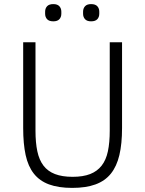

<svg xmlns="http://www.w3.org/2000/svg" viewBox="-20 -904 708 936"><path d="M153 -698V-267Q153 -209 162 -166.5Q171 -124 192 -96.5Q213 -69 248 -55.5Q283 -42 334 -42Q385 -42 419.5 -55.5Q454 -69 475.5 -96.5Q497 -124 506 -166.5Q515 -209 515 -267V-698H575V-280Q575 -203 562 -148Q549 -93 520.5 -57.5Q492 -22 445.5 -5Q399 12 332 12Q265 12 219 -5Q173 -22 145 -57.5Q117 -93 105 -148Q93 -203 93 -280V-698ZM240 -800Q219 -800 209.5 -810.5Q200 -821 200 -837V-847Q200 -863 209.5 -873.5Q219 -884 240 -884Q260 -884 269.5 -873.5Q279 -863 279 -847V-837Q279 -821 269.5 -810.5Q260 -800 240 -800ZM424 -800Q404 -800 394.5 -810.5Q385 -821 385 -837V-847Q385 -863 394.5 -873.5Q404 -884 424 -884Q445 -884 454.5 -873.5Q464 -863 464 -847V-837Q464 -821 454.5 -810.5Q445 -800 424 -800Z"/></svg>

Font: IBM Plex Sans Hebrew Light
Style: Regular
Weight: 300
Designer: Mike Abbink, Paul van der Laan, Pieter van Rosmalen, Yanek Iontef
Foundry: Bold Monday
Version: Version 1.2